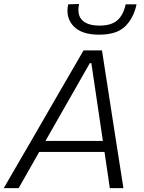

<svg xmlns="http://www.w3.org/2000/svg" viewBox="-40 -974 744 994"><path d="M-20.5 0Q13 -58 50 -121.8Q87 -185.5 120.5 -243L262 -488Q298.5 -551 329.5 -604.2Q360.5 -657.5 392.5 -713H488Q496 -660 504.5 -606.2Q513 -552.5 523 -487L561 -242Q570.5 -183 580.2 -119.8Q590 -56.5 599 0H528.5Q522 -45 515 -92.8Q508 -140.5 501 -187.5H163Q136.5 -140.5 109.5 -93.2Q82.5 -46 56.5 0ZM206 -263 195.5 -244.5H492.5Q491 -253.5 490 -261.5L433 -647H425ZM473 -794.5Q382 -794.5 340.2 -839Q298.5 -883.5 313 -951.5L369.5 -953.5Q357.5 -897.5 385.5 -869.5Q413.5 -841.5 475 -841.5Q537 -841.5 568 -869.2Q599 -897 610.5 -951.5H667Q652 -881.5 608.5 -838Q565 -794.5 473 -794.5Z"/></svg>

Font: Commissioner Light
Style: Italic
Weight: 300
Italic angle: -12°
Designer: Kostas Bartsokas
Foundry: Kostas Bartsokas
Version: Version 1.000; ttfautohint (v1.8.3)